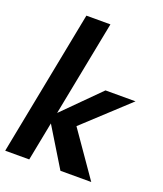

<svg xmlns="http://www.w3.org/2000/svg" viewBox="-141 -841 790 931"><g transform="rotate(20 253.5 -375.0)"><path d="M143 -750H267L171 -258L354 -441H509L281 -230L441 0H282L160 -200L121 0H-3Z"/></g></svg>

Font: Teachers SemiBold
Style: Italic
Weight: 600
Designer: Alfredo Marco Pradil & Chank Diesel
Version: Version 0.009